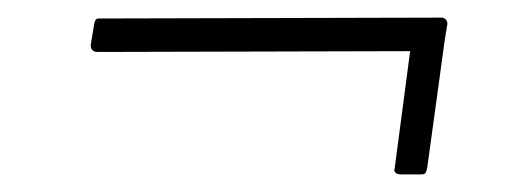

<svg xmlns="http://www.w3.org/2000/svg" viewBox="-20 -412 581 218"><path d="M484 -361Q484 -357 482 -355.5Q480 -354 475 -354L91 -353Q87 -353 85 -355Q83 -357 83 -361L87 -385Q88 -389 89 -390Q90 -391 92 -391L481 -392Q484 -392 486 -390Q488 -388 488 -385ZM465 -221Q464 -217 463 -215.5Q462 -214 458 -214H435Q431 -214 429 -216Q427 -218 428 -220L449 -379Q450 -382 451 -383.5Q452 -385 455 -385H479Q484 -385 485.5 -382Q487 -379 486 -374Z"/></svg>

Font: Libre Franklin Thin
Style: Italic
Weight: 100
Italic angle: -8°
Designer: Pablo Impallari, Rodrigo Fuenzalida, Nhung Nguyen
Foundry: Impallari Type
Version: Version 3.000